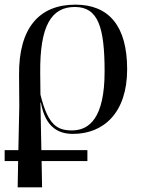

<svg xmlns="http://www.w3.org/2000/svg" viewBox="-23 -566 642 826"><path d="M-3 127H55L53 240H158L156 127H353V80H155L151 -124H153C172 -22 224 10 291 10C422 10 524 -80 524 -268C524 -455 445 -546 301 -546C146 -546 57 -446 59 -243L60 -109L56 80H-3ZM287 -5C225 -5 184 -25 151 -159L150 -253C148 -457 199 -536 299 -536C399 -536 427 -450 427 -258C427 -57 360 -5 287 -5Z"/></svg>

Font: Noto Serif Display
Style: Regular
Weight: 400
Designer: Monotype Design Team
Foundry: Monotype Imaging Inc.
Version: Version 2.009